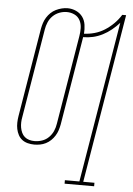

<svg xmlns="http://www.w3.org/2000/svg" viewBox="-62 -791 724 1042"><g transform="rotate(5 300.0 -270.0)"><path d="M330 205V186H409L555 -691Q536 -670 514 -652Q492 -634 466.5 -621Q441 -608 414.5 -602Q388 -596 361 -596L281 -113Q278 -97 273 -81.5Q268 -66 259 -51.5Q250 -37 237.5 -25Q225 -13 210 -5.5Q195 2 179 5Q163 8 147 8Q129 8 111.5 3.5Q94 -1 81 -11Q68 -21 60 -36Q52 -51 48.5 -68Q45 -85 45.5 -103Q46 -121 49 -139L129 -622Q132 -638 137 -653.5Q142 -669 151 -683.5Q160 -698 172.5 -710Q185 -722 200.5 -729.5Q216 -737 232 -741Q248 -745 264 -745Q288 -745 310 -735Q332 -725 345.5 -706.5Q359 -688 362.5 -663.5Q366 -639 364 -615Q392 -616 421 -624Q450 -632 476 -648.5Q502 -665 524 -687Q546 -709 562 -735H583L430 186H491V205ZM147 -11Q168 -11 188.5 -18Q209 -25 224.5 -40.5Q240 -56 248.5 -75.5Q257 -95 260 -116L340 -599Q344 -621 343.5 -644Q343 -667 333 -686Q323 -705 303.5 -714.5Q284 -724 261 -724Q241 -724 221 -716.5Q201 -709 185.5 -694Q170 -679 161.5 -659Q153 -639 150 -619L70 -136Q67 -121 66.5 -106Q66 -91 68.5 -77Q71 -63 77 -50Q83 -37 93.5 -28Q104 -19 118 -15Q132 -11 147 -11Z"/></g></svg>

Font: Iosevka Slab ThExObl
Style: Regular
Weight: 100
Width: 7
Italic angle: -9°
Monospace: yes
Designer: Belleve Invis
Foundry: Belleve Invis
Version: Version 11.1.1; ttfautohint (v1.8.3)